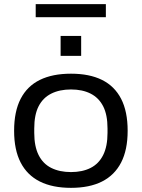

<svg xmlns="http://www.w3.org/2000/svg" viewBox="-20 -893 684 925"><path d="M322 12Q233 12 172 -18.5Q111 -49 79.5 -110Q48 -171 48 -263Q48 -356 79.5 -417Q111 -478 172 -508Q233 -538 322 -538Q411 -538 471.5 -508Q532 -478 563.5 -417Q595 -356 595 -263Q595 -171 563.5 -110Q532 -49 471.5 -18.5Q411 12 322 12ZM322 -64Q377 -64 416.5 -84Q456 -104 477 -146Q498 -188 498 -253V-274Q498 -340 477 -381Q456 -422 416.5 -442Q377 -462 322 -462Q267 -462 227 -442Q187 -422 166 -381Q145 -340 145 -274V-253Q145 -188 166 -146Q187 -104 227 -84Q267 -64 322 -64ZM272 -624V-720H371V-624ZM152 -810V-873H490V-810Z"/></svg>

Font: Archivo SemiExpanded
Style: Regular
Weight: 400
Width: 6
Designer: Hector Gatti
Foundry: Omnibus-Type
Version: Version 2.001